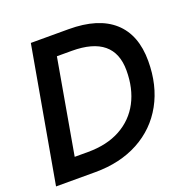

<svg xmlns="http://www.w3.org/2000/svg" viewBox="-134 -892 1008 1021"><g transform="rotate(-20 370.0 -381.5)"><path d="M12 0 147 -763H361Q528 -763 614.5 -685.5Q701 -608 701 -460Q701 -322 643.5 -218Q586 -114 480.5 -57Q375 0 234 0ZM234 -114Q342 -114 418.5 -156Q495 -198 535 -274Q575 -350 575 -452Q575 -649 337 -649H253L159 -114Z"/></g></svg>

Font: Open Sauce Sans SemiBold Italic
Style: Regular
Weight: 600
Italic angle: -10°
Designer: Alfredo Marco Pradil
Foundry: Creative Sauce Fz LLC
Version: Version 1.477